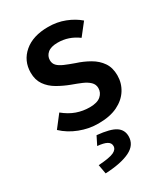

<svg xmlns="http://www.w3.org/2000/svg" viewBox="-182 -589 796 908"><g transform="rotate(-30 215.5 -135.0)"><path d="M210 12Q159 12 109.5 -7Q60 -26 24 -60L75 -126Q108 -99 142 -87Q176 -75 213 -75Q254 -75 273.5 -92Q293 -109 293 -134Q293 -154 278.5 -168Q264 -182 240.5 -192Q217 -202 189 -212Q154 -225 122 -243.5Q90 -262 71 -289.5Q52 -317 52 -356Q52 -421 100 -462Q148 -503 231 -503Q280 -503 322 -486.5Q364 -470 394 -444L343 -379Q317 -398 290 -407Q263 -416 233 -416Q196 -416 178 -400.5Q160 -385 160 -362Q160 -344 171.5 -332Q183 -320 205 -310.5Q227 -301 258 -290Q296 -278 329 -259Q362 -240 381.5 -211.5Q401 -183 401 -141Q401 -99 379 -64Q357 -29 315 -8.5Q273 12 210 12ZM121 233 112 183Q173 179 195.5 168.5Q218 158 218 139Q218 122 201.5 113Q185 104 151 101L174 55Q246 62 274.5 81Q303 100 303 135Q303 182 255.5 205.5Q208 229 121 233Z"/></g></svg>

Font: Mada SemiBold
Style: Regular
Weight: 600
Designer: Khaled Hosny
Version: Version 1.5